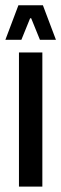

<svg xmlns="http://www.w3.org/2000/svg" viewBox="-25 -694 228 714"><path d="M45.5 0V-499H132.5V0ZM43.5 -674.5H134.5L183 -546H123.5L91 -626H87L54.5 -546H-5Z"/></svg>

Font: Anek Tamil Condensed Medium
Style: Regular
Weight: 500
Width: 3
Designer: Aadarsh Rajan (Tamil), Yesha Goshar (Latin)
Foundry: Ek Type
Version: Version 1.003